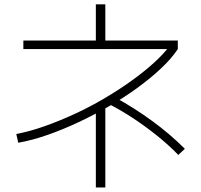

<svg xmlns="http://www.w3.org/2000/svg" viewBox="-20 -822 920 877"><path d="M54.4 -210Q114.4 -221.1 182.2 -245Q250 -268.9 318.9 -300.6Q387.8 -332.2 453.3 -370.6Q518.9 -408.9 577.2 -450.6Q635.6 -492.2 681.1 -533.3Q726.7 -574.4 755.6 -613.3L766.7 -597.8H86.7V-636.7H417.8V-802.2H461.1V-636.7H792.2V-597.8Q763.3 -554.4 716.1 -510Q668.9 -465.6 608.9 -421.7Q548.9 -377.8 480 -337.8Q411.1 -297.8 338.9 -263.9Q266.7 -230 196.7 -205.6Q126.7 -181.1 63.3 -170ZM417.8 34.4V-337.8H461.1V34.4ZM794.4 -114.4Q750 -160 698.9 -201.1Q647.8 -242.2 592.8 -278.9Q537.8 -315.6 477.8 -346.7L504.4 -377.8Q592.2 -330 674.4 -270Q756.7 -210 824.4 -142.2Z"/></svg>

Font: Paperlogy 2 ExtraLight
Style: Regular
Weight: 250
Designer: redesigned by Lee Juim, glyphs from Gmarket Sans & Montserrat
Foundry: PT&
Version: Version 1.001